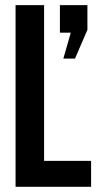

<svg xmlns="http://www.w3.org/2000/svg" viewBox="-20 -720 379 740"><path d="M40 0V-700.2H149.9V-100.1H331.1V0ZM252.9 -594.2H210.9V-700.2H316.9V-605L269 -494.1H224.1Z"/></svg>

Font: Bebas Neue Bold
Style: Regular
Weight: 700
Designer: Ryoichi Tsunekawa
Foundry: Ryoichi Tsunekawa
Version: Version 1.300